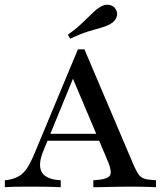

<svg xmlns="http://www.w3.org/2000/svg" viewBox="-25 -783 685 803"><path d="M156.5 -152.4Q133.9 -97.6 147.6 -67.3Q161.3 -37.1 212.1 -30.6L229 -29V0Q196.8 -1.6 162.5 -2Q128.2 -2.4 96.8 -2.4Q67.7 -2.4 42.3 -2Q16.9 -1.6 -4.8 0V-29L8.9 -30.6Q35.5 -35.5 54.4 -46.4Q73.4 -57.3 88.7 -80.6Q104 -104 121 -145.2L300.8 -576.6H328.2L533.9 -92.7Q543.5 -71 551.6 -58.1Q559.7 -45.2 571 -39.1Q582.3 -33.1 600.8 -31.5L627.4 -29V0Q613.7 -0.8 596.8 -1.2Q579.8 -1.6 561.7 -2Q543.5 -2.4 525.8 -2.4H521H520.2Q499.2 -2.4 477.4 -2Q455.6 -1.6 435.1 -1.2Q414.5 -0.8 396.8 -0.4Q379 0 365.3 0V-29L391.1 -31.5Q426.6 -35.5 435.1 -49.6Q443.5 -63.7 429 -101.6L274.2 -467.7L291.1 -480.6ZM155.6 -194.4 167.7 -223.4H422.6L433.9 -194.4ZM268.5 -621 258.9 -637.9Q289.5 -659.7 309.3 -677.8Q329 -696 343.1 -710.1Q357.3 -724.2 369 -735.1Q380.6 -746 394.4 -754Q413.7 -766.1 432.3 -762.5Q450.8 -758.9 459.7 -743.5Q468.5 -728.2 462.5 -711.3Q456.5 -694.4 436.3 -682.3Q420.2 -673.4 398.4 -667.3Q376.6 -661.3 345.6 -652Q314.5 -642.7 268.5 -621Z"/></svg>

Font: Playfair 5pt SemiExpanded Light Medium
Style: Regular
Weight: 500
Version: Version 2.203